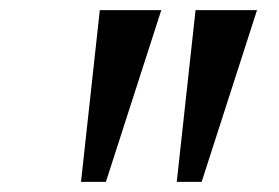

<svg xmlns="http://www.w3.org/2000/svg" viewBox="-20 -848 550 378"><path d="M297.5 -828 188.5 -490H139.5L176.5 -828ZM486 -828 377 -490H328L365 -828Z"/></svg>

Font: Merriweather 48pt SemiBold
Style: Italic
Weight: 600
Italic angle: -7.8°
Designer: Eben Sorkin
Foundry: Eben Sorkin
Version: Version 2.101